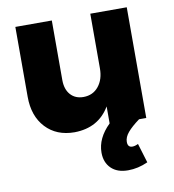

<svg xmlns="http://www.w3.org/2000/svg" viewBox="-85 -616 835 924"><g transform="rotate(-10 332.0 -154.0)"><path d="M561 0Q522.5 28.3 503.2 51.3Q483.9 74.2 483.9 97.2Q483.9 124 506.8 124Q519.5 124 535.2 116.2L564 210.9Q516.1 232.9 466.8 232.9Q414.1 232.9 384.5 203.9Q355 174.8 355 127Q355 56.6 418 -4.9V-87.9Q362.3 6.3 245.1 7.8Q157.2 7.8 104.5 -48.6Q51.8 -105 51.8 -199.2V-541H230V-250Q230 -204.6 253.4 -178.2Q276.9 -151.9 316.9 -151.9Q363.3 -152.3 390.6 -186.3Q418 -220.2 418 -273.9V-541H596.2V0Z"/></g></svg>

Font: Montserrat-Arabic
Style: Bold
Weight: 700
Designer: Mohamed Gaber
Foundry: Kief Type Foundry
Version: Version 5.008;PS 005.008;hotconv 1.0.88;makeotf.lib2.5.64775